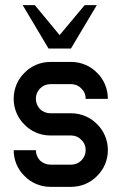

<svg xmlns="http://www.w3.org/2000/svg" viewBox="-20 -724 471 744"><path d="M308 -704 211 -588 115 -704H68L168 -536H255L355 -704ZM256 0C295 0 331 -16 356 -42C382 -67 398 -103 398 -142C398 -182 382 -218 356 -243C331 -269 295 -285 256 -285H175C160 -285 146 -291 135 -301C125 -312 119 -326 119 -341C119 -357 125 -371 135 -381C146 -392 160 -398 175 -398H256C271 -398 285 -392 295 -381C306 -371 312 -357 312 -341H398C398 -381 382 -417 356 -442C331 -468 295 -484 256 -484H175C136 -484 100 -468 75 -442C49 -417 33 -381 33 -341C33 -302 49 -266 75 -241C100 -215 136 -199 175 -199H256C271 -199 285 -193 295 -182C306 -172 312 -158 312 -142C312 -127 306 -113 295 -102C285 -92 271 -86 256 -86H175C160 -86 146 -92 135 -102C125 -113 119 -127 119 -142H33C33 -103 49 -67 75 -42C100 -16 136 0 175 0Z"/></svg>

Font: Radis Sans
Style: Regular
Weight: 400
Designer: Gaël Goy
Foundry: Gaël Goy
Version: 1.0